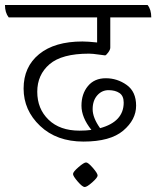

<svg xmlns="http://www.w3.org/2000/svg" viewBox="-42 -620 629 773"><path d="M402 -550V-428Q402 -420 393.5 -408.5Q385 -397 381 -397Q377 -397 354 -400.5Q331 -404 316 -404Q207 -404 157.5 -361.5Q108 -319 108 -250.5Q108 -182 153.5 -138Q199 -94 278 -94Q304 -94 326 -97Q286 -147 286 -194.5Q286 -242 312 -273.5Q338 -305 384 -305Q430 -305 468 -278Q506 -251 506 -194.5Q506 -138 454 -94Q402 -50 294 -50Q186 -50 119.5 -113Q53 -176 53 -263.5Q53 -351 115.5 -402Q178 -453 290 -453Q311 -453 349 -449V-550H-7Q-22 -569 -22 -600H552Q567 -582 567 -550ZM456 -207Q456 -234 439 -245.5Q422 -257 395 -257Q368 -257 349.5 -236Q331 -215 331 -180.5Q331 -146 361 -104Q456 -130 456 -207ZM252 80.5Q252 72 274 53Q296 34 304.5 34Q313 34 332 56Q351 78 351 86.5Q351 95 329.5 114Q308 133 299 133Q290 133 271 111Q252 89 252 80.5Z"/></svg>

Font: Karma Light
Style: Regular
Weight: 300
Designer: Joana Correia
Foundry: Indian Type Foundry
Version: Version 1.202;PS 1.0;hotconv 1.0.78;makeotf.lib2.5.61930; tt